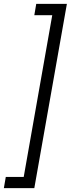

<svg xmlns="http://www.w3.org/2000/svg" viewBox="-28 -831 367 996"><path d="M319 -811 150 145H-8L2 87H95L243 -752H150L160 -811Z"/></svg>

Font: DM Sans 16pt Light
Style: Italic
Weight: 300
Italic angle: -10°
Version: Version 4.004;gftools[0.9.30]